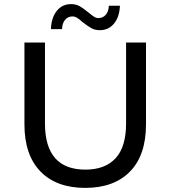

<svg xmlns="http://www.w3.org/2000/svg" viewBox="-20 -907 831 935"><path d="M99 -302V-700H199V-306Q199 -81 396 -81Q492 -81 543 -136.5Q594 -192 594 -306V-700H691V-302Q691 -151 613 -71.5Q535 8 395 8Q255 8 177 -72Q99 -152 99 -302ZM381 -800Q366 -814 355 -820.5Q344 -827 333 -827Q311 -827 297 -810.5Q283 -794 282 -765H228Q230 -821 256.5 -854Q283 -887 326 -887Q350 -887 368.5 -876.5Q387 -866 411 -846Q428 -832 438 -825.5Q448 -819 459 -819Q481 -819 495 -835Q509 -851 510 -879H564Q562 -825 535.5 -792.5Q509 -760 466 -760Q442 -760 424.5 -770Q407 -780 381 -800Z"/></svg>

Font: APTA Sans Medium
Style: Bold
Weight: 500
Version: Version 7.200